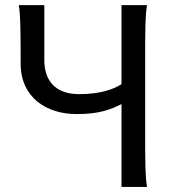

<svg xmlns="http://www.w3.org/2000/svg" viewBox="-20 -733 687 753"><path d="M456.5 -712.9V-402.8C423.3 -381.8 371.6 -363.8 290.5 -363.8C193.4 -363.8 153.8 -420.4 153.8 -498V-712.9H53.7C61 -673.8 61 -579.6 61 -483.4C61 -351.1 161.6 -285.6 280.8 -285.6C370.1 -285.6 414.1 -303.7 456.5 -324.7V0H556.6C549.3 -39.1 549.3 -116.2 549.3 -212.4V-500.5C549.3 -596.7 549.3 -673.8 556.6 -712.9Z"/></svg>

Font: Andika
Style: Regular
Weight: 400
Designer: Victor Gaultney, Annie Olsen, Julie Remington, Don Collingsworth, Eric Hays
Foundry: SIL International
Version: Version 1.000